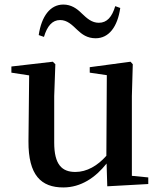

<svg xmlns="http://www.w3.org/2000/svg" viewBox="-20 -807 707 843"><path d="M150 -653 173 -645C187 -692 209 -719 244 -719C275 -719 296 -698 319 -676C340 -656 363 -639 400 -639C458 -639 496 -689 508 -772L486 -780C472 -733 450 -707 414 -707C383 -707 362 -726 338 -749C318 -769 293 -787 258 -787C200 -787 162 -735 150 -653ZM451 11 631 1V-28L559 -35V-385L563 -525L553 -536L374 -512V-488L449 -477L447 -123C408 -79 361 -52 311 -52C252 -52 218 -84 218 -181V-385L223 -525L212 -536L30 -515V-488L108 -476L105 -187C104 -37 161 16 258 16C335 16 399 -27 448 -89Z"/></svg>

Font: Noto Serif HK SemiBold
Style: Regular
Weight: 600
Designer: Ryoko NISHIZUKA 西塚涼子 (kana & ideographs); Frank Grießhammer (Latin, Greek & Cyrillic); Wenlong ZHANG 张文龙 (bopomofo); San
Foundry: Adobe
Version: Version 2.001;hotconv 1.1.0;makeotfexe 2.6.0